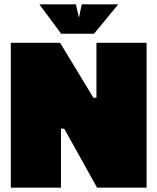

<svg xmlns="http://www.w3.org/2000/svg" viewBox="-20 -868 728 888"><path d="M30 0V-670H258L412 -416H426V-670H658V0H429L277 -273H262V0ZM263 -712 162 -848H331L345 -786L358 -848H527L415 -712Z"/></svg>

Font: Titillium Web Black
Style: Regular
Weight: 900
Version: Version 1.002;PS 35.000;hotconv 1.0.70;makeotf.lib2.5.55311